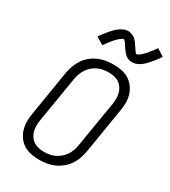

<svg xmlns="http://www.w3.org/2000/svg" viewBox="-232 -1084 1065 1204"><g transform="rotate(30 300.5 -482.0)"><path d="M252 8Q222 8 193 2.5Q164 -3 140 -17.5Q116 -32 99 -55Q82 -78 74 -105Q66 -132 65.5 -162Q65 -192 71 -223L124 -548Q129 -575 138.5 -601Q148 -627 163.5 -650.5Q179 -674 201.5 -692.5Q224 -711 250 -722.5Q276 -734 303 -738.5Q330 -743 357 -743Q387 -743 416 -737.5Q445 -732 469 -717.5Q493 -703 510 -680Q527 -657 535.5 -630Q544 -603 544 -573Q544 -543 538 -512L485 -187Q480 -160 471 -134Q462 -108 446 -84.5Q430 -61 407.5 -42.5Q385 -24 359 -12.5Q333 -1 306 3.5Q279 8 252 8ZM253 -50Q272 -50 292 -53.5Q312 -57 330.5 -66Q349 -75 365.5 -89Q382 -103 393.5 -120.5Q405 -138 411.5 -157.5Q418 -177 421 -196L475 -522Q479 -543 479 -563.5Q479 -584 474.5 -603Q470 -622 459 -638.5Q448 -655 432.5 -665.5Q417 -676 397 -680.5Q377 -685 356 -685Q337 -685 317 -681.5Q297 -678 278.5 -669Q260 -660 243.5 -646Q227 -632 216 -614.5Q205 -597 198 -577.5Q191 -558 188 -539L134 -213Q130 -192 130 -171.5Q130 -151 134.5 -132Q139 -113 150 -96.5Q161 -80 176.5 -69.5Q192 -59 212 -54.5Q232 -50 253 -50ZM236 -812 182 -845Q195 -863 206.5 -878Q218 -893 228.5 -905Q239 -917 248.5 -927Q258 -937 272.5 -947.5Q287 -958 302 -964.5Q317 -971 333 -971Q339 -971 344 -970Q349 -969 354 -967.5Q359 -966 363.5 -964Q368 -962 373 -959.5Q378 -957 381.5 -954Q385 -951 388.5 -947.5Q392 -944 395.5 -940Q399 -936 402.5 -932Q406 -928 408 -924Q410 -920 413 -916Q416 -912 419 -907.5Q422 -903 425 -898.5Q428 -894 431 -889.5Q434 -885 437 -882Q440 -879 442 -875Q444 -871 450 -871Q454 -871 457.5 -873Q461 -875 464.5 -877Q468 -879 472 -882Q476 -885 480 -889Q484 -893 485 -894Q486 -895 488.5 -897.5Q491 -900 493.5 -902.5Q496 -905 499 -908Q502 -911 504.5 -914Q507 -917 509.5 -920.5Q512 -924 515 -928Q518 -932 521.5 -935.5Q525 -939 528 -943.5Q531 -948 534.5 -952.5Q538 -957 541 -961.5Q544 -966 548 -972L601 -938Q588 -920 576.5 -905Q565 -890 554.5 -878Q544 -866 534.5 -856Q525 -846 511 -835.5Q497 -825 482 -819Q467 -813 451 -813Q440 -813 430 -815.5Q420 -818 411 -823.5Q402 -829 395.5 -835.5Q389 -842 382.5 -850Q376 -858 371 -865.5Q366 -873 360 -882.5Q354 -892 349 -899Q344 -906 336 -912Q335 -912 334.5 -912.5Q334 -913 333 -913Q329 -913 325.5 -910.5Q322 -908 319 -906Q316 -904 312 -901Q308 -898 303.5 -894Q299 -890 298 -889Q297 -888 294.5 -885.5Q292 -883 289.5 -880.5Q287 -878 284 -875Q281 -872 278.5 -869Q276 -866 273.5 -862.5Q271 -859 268 -855.5Q265 -852 262 -848Q259 -844 255.5 -839.5Q252 -835 249 -830.5Q246 -826 242.5 -821.5Q239 -817 236 -812Z"/></g></svg>

Font: Iosevka Etoile Light
Style: Italic
Weight: 300
Italic angle: -9°
Designer: Belleve Invis
Foundry: Belleve Invis
Version: Version 22.1.2; ttfautohint (v1.8.4)